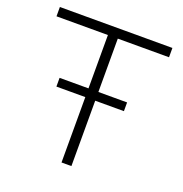

<svg xmlns="http://www.w3.org/2000/svg" viewBox="-127 -817 885 930"><g transform="rotate(20 315.5 -352.5)"><path d="M290 0V-657H25V-705H605V-657H341V0ZM141 -337V-382H489V-337Z"/></g></svg>

Font: Nunito Sans 7pt ExtraLight
Style: Regular
Weight: 250
Designer: Vernon Adams
Foundry: Vernon Adams
Version: Version 3.101;gftools[0.9.27]